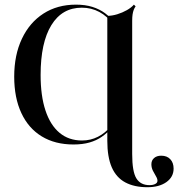

<svg xmlns="http://www.w3.org/2000/svg" viewBox="-20 -602 781 815"><path d="M291.9 11.3Q213.7 11.3 157.3 -23Q100.8 -57.3 70.6 -122.2Q40.3 -187.1 40.3 -276.6Q40.3 -368.5 73 -437.5Q105.6 -506.5 164.5 -544.4Q223.4 -582.3 302.4 -582.3Q341.9 -582.3 372.6 -572.6Q403.2 -562.9 425.8 -546Q448.4 -529 463.7 -507.3L458.9 -500Q435.5 -533.1 401.6 -551.2Q367.7 -569.4 327.4 -569.4Q243.5 -569.4 198 -495.2Q152.4 -421 152.4 -283.9Q152.4 -195.2 173 -133.1Q193.5 -71 232.7 -38.3Q271.8 -5.6 328.2 -5.6Q364.5 -5.6 395.6 -21.4Q426.6 -37.1 450 -65.3L451.6 -57.3Q434.7 -37.1 412.1 -21.4Q389.5 -5.6 360.1 2.8Q330.6 11.3 291.9 11.3ZM435.5 -201.6V-534.7Q455.6 -534.7 477.8 -541.5Q500 -548.4 518.5 -558.9Q537.1 -569.4 548.4 -582.3L555.6 -575Q550.8 -568.5 547.6 -560.1Q544.4 -551.6 542.7 -540.3Q541.1 -529 541.1 -513.7V-201.6ZM605.6 192.7Q550 192.7 511.7 172.2Q473.4 151.6 454.4 108.1Q435.5 64.5 435.5 -4V-201.6H541.1V51.6Q541.1 126.6 558.9 155.2Q576.6 183.9 614.5 183.9Q629 183.9 638.7 179Q648.4 174.2 648.4 165.3Q648.4 156.5 641.9 146Q635.5 135.5 629 122.6Q622.6 109.7 622.6 95.2Q622.6 79 633.9 69Q645.2 58.9 664.5 58.9Q688.7 58.9 702.8 73.8Q716.9 88.7 716.9 113.7Q716.9 149.2 686.3 171Q655.6 192.7 605.6 192.7Z"/></svg>

Font: Playfair 144pt SemiCondensed SemiBold
Style: Regular
Weight: 600
Width: 4
Designer: Claus Eggers Sørensen
Foundry: Claus Eggers Sørensen
Version: Version 2.203